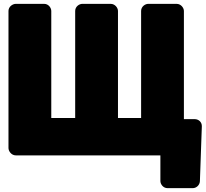

<svg xmlns="http://www.w3.org/2000/svg" viewBox="-20 -768 1067 996"><path d="M246 -711C246 -727 232 -748 209 -748H62C46 -748 24 -734 24 -711V0C24 16 39 38 62 38H812V171C812 187 826 208 849 208H980C999 208 1016 192 1017 172L1027 -112C1028 -135 1010 -150 990 -150H934V-711C934 -727 919 -748 896 -748H749C733 -748 712 -734 712 -711V-156H592V-711C592 -727 577 -748 554 -748H407C391 -748 370 -734 370 -711V-156H246Z"/></svg>

Font: Asimov Print
Style: E
Weight: 500
Designer: Google
Version: Version 2.000980; 2014